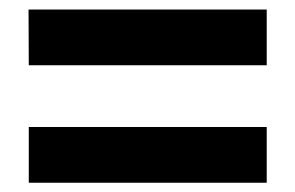

<svg xmlns="http://www.w3.org/2000/svg" viewBox="-20 -550 626 407"><path d="M41 -411.6 40.5 -529.8H545.4V-411.6ZM41 -162.6V-280.8H545.4V-162.6Z"/></svg>

Font: Cascadia Mono
Style: Regular
Weight: 400
Monospace: yes
Designer: Aaron Bell
Foundry: Saja Typeworks
Version: Version 2102.003